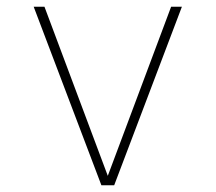

<svg xmlns="http://www.w3.org/2000/svg" viewBox="-20 -550 640 570"><path d="M281 0 80 -530H112L300 -28L488 -530H520L319 0Z"/></svg>

Font: Geist Mono Thin
Style: Regular
Weight: 100
Monospace: yes
Designer: Basement.studio, Andrés Briganti, Mateo Zaragoza
Foundry: Basement.studio, Vercel, Andrés Briganti, Guido Ferreyra, Mateo Zaragoza
Version: Version 1.500; ttfautohint (v1.8.4.7-5d5b)